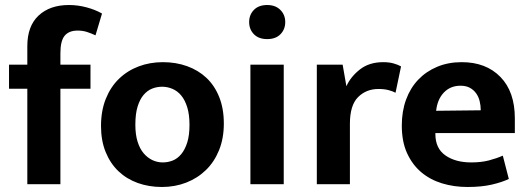

<svg xmlns="http://www.w3.org/2000/svg" viewBox="-20 -735 2108 766"><path d="M255 -715Q291 -715 326 -705.5Q361 -696 387 -681L361 -594Q344 -602 327 -607.5Q310 -613 290 -613Q255 -613 238 -592.5Q221 -572 221 -523V-477H341V-381H221V0H89V-381H16V-477H89V-551Q89 -631 134 -673Q179 -715 255 -715Z M873 -242Q873 -183 854 -136Q835 -89 801.5 -56.5Q768 -24 723 -6.5Q678 11 626 11Q574 11 529.5 -5Q485 -21 452.5 -52Q420 -83 401.5 -128.5Q383 -174 383 -232Q383 -293 402 -340.5Q421 -388 454.5 -420.5Q488 -453 533 -470Q578 -487 630 -487Q682 -487 726.5 -471Q771 -455 803.5 -424.5Q836 -394 854.5 -348Q873 -302 873 -242ZM736 -237Q736 -278 727 -307Q718 -336 703 -354Q688 -372 668 -380.5Q648 -389 627 -389Q606 -389 587 -381.5Q568 -374 553 -356.5Q538 -339 529 -310Q520 -281 520 -237Q520 -198 529 -169.5Q538 -141 553.5 -123Q569 -105 588.5 -96Q608 -87 629 -87Q650 -87 669 -94.5Q688 -102 703 -120Q718 -138 727 -166.5Q736 -195 736 -237Z M979 0V-477H1112V0ZM1046 -579Q1012 -579 993 -598.5Q974 -618 974 -647Q974 -676 993 -695.5Q1012 -715 1046 -715Q1079 -715 1098.5 -695.5Q1118 -676 1118 -647Q1118 -618 1099 -598.5Q1080 -579 1046 -579Z M1244 0V-477H1347L1362 -391Q1379 -429 1416 -458Q1453 -487 1509 -487Q1532 -487 1550 -482Q1568 -477 1580 -470L1558 -365Q1547 -371 1530 -375.5Q1513 -380 1490 -380Q1441 -380 1408.5 -347.5Q1376 -315 1376 -241V0Z M2034 -204H1717V-200Q1717 -143 1757 -115Q1797 -87 1860 -87Q1900 -87 1930.5 -95Q1961 -103 1986 -114L2010 -21Q1983 -8 1942 1.5Q1901 11 1845 11Q1791 11 1743.5 -3.5Q1696 -18 1660.5 -48Q1625 -78 1604 -124Q1583 -170 1583 -234Q1583 -291 1600 -337.5Q1617 -384 1648.5 -417Q1680 -450 1724 -468.5Q1768 -487 1822 -487Q1919 -487 1976.5 -428Q2034 -369 2034 -263ZM1898 -295Q1898 -314 1893.5 -332Q1889 -350 1879 -363.5Q1869 -377 1854 -385Q1839 -393 1817 -393Q1777 -393 1751 -366Q1725 -339 1720 -293Z"/></svg>

Font: Mukta Vaani
Style: Bold
Weight: 700
Designer: Noopur Datye, Girish Dalvi, Yashodeep Gholap, Pallavi Karambelkar
Foundry: Ek Type
Version: Version 2.538;PS 1.000;hotconv 16.6.51;makeotf.lib2.5.65220;